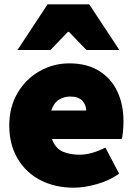

<svg xmlns="http://www.w3.org/2000/svg" viewBox="-20 -858 628 891"><path d="M23 -276Q23 -362 62 -427.5Q101 -493 165 -528.5Q229 -564 301 -564Q384 -564 440.5 -528.5Q497 -493 525 -432.5Q553 -372 553 -296Q553 -270 550.5 -246Q548 -222 545 -213H221Q238 -168 272 -154Q306 -140 350 -140Q403 -140 469 -173L533 -52Q488 -20 429.5 -3.5Q371 13 322 13Q236 13 168.5 -21.5Q101 -56 62 -121.5Q23 -187 23 -276ZM201 -838H394L534 -626H381L300 -710H295L214 -626H61ZM380 -345Q380 -371 362 -390.5Q344 -410 305 -410Q277 -410 253 -395Q229 -380 218 -345Z"/></svg>

Font: Nebula Sans Black
Style: Regular
Weight: 900
Designer: Paul D. Hunt for Adobe (as Source Sans)
Foundry: Nebula Entertainment & Broadcasting LLC
Version: Version 1.010